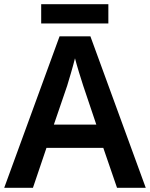

<svg xmlns="http://www.w3.org/2000/svg" viewBox="-20 -955 711 909"><path d="M493 -935H175V-844H493ZM534 -66H670L408 -783H262L0 -66H136L200 -255H469ZM374 -549 436 -365H235L298 -549C305 -572 325 -638 335 -679C344 -644 365 -576 374 -549Z"/></svg>

Font: Noto Sans Malayalam UI SemiBold
Style: Regular
Weight: 600
Designer: Jelle Bosma - Monotype Design Team
Foundry: Monotype Imaging Inc.
Version: Version 2.104